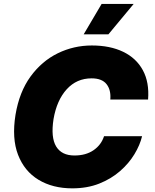

<svg xmlns="http://www.w3.org/2000/svg" viewBox="-20 -975 808 1004"><path d="M754.3 -454.5H556.8Q561.1 -504.6 537.1 -535Q513.1 -565.3 458.8 -565.3Q381 -565.3 329 -508.3Q277 -451.3 259.9 -352.3Q245 -256.4 273.6 -209.2Q302.2 -161.9 369.3 -161.9Q429 -161.9 469.1 -189.5Q509.2 -217 524.1 -262.8H723Q712 -216.6 682.9 -168.5Q653.8 -120.4 607.6 -80.1Q561.4 -39.8 498.9 -14.9Q436.4 9.9 358 9.9Q255.7 9.9 181.6 -34.8Q107.6 -79.5 74.4 -165.5Q41.2 -251.4 61.1 -375Q81 -494.3 139.7 -574.9Q198.5 -655.5 282.1 -696.4Q365.8 -737.2 460.2 -737.2Q555.4 -737.2 623.9 -704.2Q692.5 -671.2 726.9 -608Q761.4 -544.7 754.3 -454.5ZM417.6 -795.5 511.4 -954.5H679L546.9 -795.5Z"/></svg>

Font: Inter UI Black
Style: Italic
Weight: 900
Italic angle: -9.39999°
Designer: Rasmus Andersson
Foundry: rsms
Version: 3.2;8d6f07862